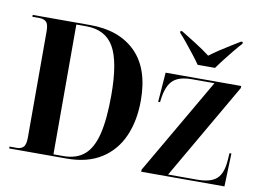

<svg xmlns="http://www.w3.org/2000/svg" viewBox="-80 -888 1371 1011"><g transform="rotate(10 605.0 -383.0)"><path d="M26 0V-10H66Q87 -10 100 -22.5Q113 -35 113 -75V-642Q113 -681 99.5 -692.5Q86 -704 64 -704H26V-714H333Q489 -714 577 -626.5Q665 -539 665 -369Q665 -259 628 -176Q591 -93 517 -46.5Q443 0 333 0ZM313 -10Q383 -10 425.5 -46Q468 -82 487.5 -161Q507 -240 507 -369Q507 -548 462 -626Q417 -704 314 -704H261V-10ZM732 0V-11L1031 -526H911Q843 -526 811 -497.5Q779 -469 769 -401L766 -378H756L768 -536H1172V-525L874 -10H1028Q1102 -10 1133.5 -39Q1165 -68 1170 -136L1173 -177H1183L1177 0ZM927 -606Q911 -629 889.5 -656.5Q868 -684 846.5 -710.5Q825 -737 807 -756V-766H816Q847 -747 892.5 -718.5Q938 -690 973 -663Q997 -681 1025.5 -700Q1054 -719 1082 -736Q1110 -753 1131 -766H1140V-756Q1122 -737 1100.5 -710.5Q1079 -684 1057.5 -656.5Q1036 -629 1020 -606Z"/></g></svg>

Font: Noto Serif Display SemiCondensed
Style: Bold
Weight: 700
Width: 4
Designer: Monotype Design Team
Foundry: Monotype Imaging Inc.
Version: Version 2.009